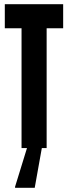

<svg xmlns="http://www.w3.org/2000/svg" viewBox="-20 -708 326 918"><path d="M3 -688H282V-573H203V0H180L146 190H52V185L109 0H83V-573H3Z"/></svg>

Font: Saira Ultra Condensed ExtraBold
Style: Regular
Weight: 800
Width: 1
Designer: Hector Gatti with collaboration of the Omnibus-Type team
Foundry: Omnibus-Type
Version: Version 1.001; ttfautohint (v1.8)